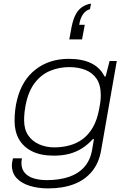

<svg xmlns="http://www.w3.org/2000/svg" viewBox="-20 -865 706 1067"><path d="M248 182Q192 182 146 168Q100 154 73 125.5Q46 97 46 52Q46 45 47.5 36.5Q49 28 52 15H102Q101 22 100 28Q99 34 99 40Q99 75 118.5 96.5Q138 118 170 127Q202 136 239 136Q310 136 363 118Q416 100 449 62.5Q482 25 492 -33Q494 -48 497 -62.5Q500 -77 502 -92H496Q469 -62 437 -41.5Q405 -21 366.5 -10.5Q328 0 279 0Q206 0 157.5 -24.5Q109 -49 85 -92Q61 -135 61 -192Q61 -224 64.5 -254Q68 -284 75 -311Q102 -420 178 -479Q254 -538 362 -538Q436 -538 486 -514Q536 -490 561 -440H567L589 -526H629L542 -30Q530 41 490.5 88.5Q451 136 389.5 159Q328 182 248 182ZM281 -46Q326 -46 366.5 -57Q407 -68 440 -92.5Q473 -117 496.5 -158Q520 -199 531 -259Q535 -279 537 -293Q539 -307 539.5 -317.5Q540 -328 540 -336Q540 -393 517 -427Q494 -461 454.5 -476.5Q415 -492 364 -492Q309 -492 259 -471.5Q209 -451 173 -404Q137 -357 122 -279Q118 -258 116.5 -243Q115 -228 114.5 -217.5Q114 -207 114 -197Q114 -146 137 -112.5Q160 -79 198.5 -62.5Q237 -46 281 -46ZM486 -845 480 -814Q457 -808 441.5 -786Q426 -764 420 -727H451L436 -646H365L378 -716Q386 -756 399.5 -782.5Q413 -809 434.5 -824.5Q456 -840 486 -845Z"/></svg>

Font: Archivo Expanded Thin
Style: Italic
Weight: 250
Width: 7
Italic angle: -10°
Designer: Hector Gatti
Foundry: Omnibus-Type
Version: Version 2.001